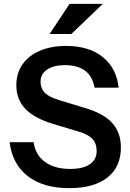

<svg xmlns="http://www.w3.org/2000/svg" viewBox="-20 -970 677 999"><path d="M341 9Q205 9 124.5 -53.5Q44 -116 30 -230H155Q164 -164 214 -127.5Q264 -91 345 -91Q412 -91 447.5 -115.5Q483 -140 483 -184Q483 -223 461 -247Q439 -271 387 -286L257 -325Q158 -355 111.5 -404Q65 -453 65 -527Q65 -589 97 -635Q129 -681 187.5 -706Q246 -731 324 -731Q444 -731 515.5 -672.5Q587 -614 597 -514H472Q461 -574 422 -602.5Q383 -631 317 -631Q259 -631 225 -608Q191 -585 191 -545Q191 -512 211.5 -489Q232 -466 288 -449L420 -409Q519 -380 564 -330Q609 -280 609 -203Q609 -101 538.5 -46Q468 9 341 9ZM351 -793H238L342 -950H515Z"/></svg>

Font: Instrument Sans SemiBold
Style: Regular
Weight: 600
Designer: Rodrigo Fuenzalida
Foundry: fragTYPE
Version: Version 1.000;gftools[0.9.28]